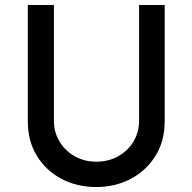

<svg xmlns="http://www.w3.org/2000/svg" viewBox="-20 -745 775 773"><path d="M197 -259Q197 -213 219.5 -175.5Q242 -138 281 -116Q320 -94 367 -94Q417 -94 456 -116Q495 -138 517.5 -175.5Q540 -213 540 -259V-725H643V-256Q643 -177 606 -117.5Q569 -58 506.5 -25Q444 8 367 8Q290 8 227.5 -25Q165 -58 128.5 -117.5Q92 -177 92 -256V-725H197Z"/></svg>

Font: Reem Kufi Fun
Style: Regular
Weight: 400
Designer: Khaled Hosny
Version: Version 1.005